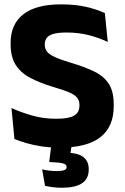

<svg xmlns="http://www.w3.org/2000/svg" viewBox="-20 -673 580 893"><path d="M256.6 13.7Q212.2 13.7 173.3 7.8Q134.5 1.8 102.7 -7.4Q70.8 -16.7 47.1 -26.5L33.4 -170.7Q72.9 -152.1 126.9 -136.4Q180.9 -120.6 241.3 -120.6Q299.8 -120.6 324.6 -135.3Q349.5 -150 349.5 -181.3V-185Q349.5 -205.8 338.3 -219.2Q327.1 -232.7 300.9 -243.8Q274.6 -254.9 230 -267.9Q162.8 -287.9 118.2 -312.3Q73.6 -336.8 51.5 -373.6Q29.4 -410.4 29.4 -467V-473.7Q29.4 -560.5 88.6 -606.6Q147.9 -652.7 262.9 -652.7Q332.1 -652.7 382.2 -640.7Q432.4 -628.7 467.7 -612.2L481.2 -477.8Q442.3 -496.7 393.8 -509.3Q345.2 -521.8 289.6 -521.8Q250.7 -521.8 228.5 -515.3Q206.2 -508.9 197.2 -496.6Q188.2 -484.4 188.2 -466.8V-465.1Q188.2 -446.9 198.4 -433.3Q208.6 -419.8 235.3 -407.5Q262 -395.2 311.5 -380.5Q377.9 -360.9 421.6 -338.7Q465.4 -316.4 487.2 -281.3Q508.9 -246.2 508.9 -187.3V-179.3Q508.9 -83.2 446.6 -34.7Q384.2 13.7 256.6 13.7ZM315.9 -13.9 303.2 70.4 244.4 38.4Q255.4 37.5 266 37.3Q276.6 37 287.1 37.2Q341.7 37.8 367.1 57.1Q392.6 76.5 392.6 112.9V115.9Q392.6 159.2 361 179.7Q329.3 200.2 268.2 200.2Q245.9 200.2 225.6 197.6Q205.3 194.9 189.5 191.4L176 114.7Q191.2 118.3 208.2 120.4Q225.2 122.6 241.4 122.6Q266.2 122.6 278 118.5Q289.8 114.4 289.8 104.4V103.4Q289.8 92.2 274.2 87.4Q258.6 82.5 213 80.7Q211.1 80.5 210.1 80.5Q209.2 80.5 208.8 80.5L220.9 -13.9Z"/></svg>

Font: Anek Latin Medium
Style: Regular
Weight: 500
Designer: Yesha Goshar
Foundry: Ek Type
Version: Version 1.003